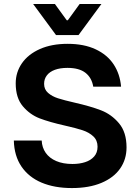

<svg xmlns="http://www.w3.org/2000/svg" viewBox="-20 -937 708 969"><path d="M49.8 -227.9H190.4Q192 -192.6 210.6 -165.8Q229.2 -139.1 263.7 -124.2Q298.1 -109.4 345.8 -109.4Q380.8 -109.4 409.2 -118.5Q437.7 -127.5 455 -147Q472.3 -166.4 472.3 -196.5Q472.3 -228.8 451 -248.7Q429.7 -268.7 397.5 -279.4Q365.2 -290.2 308.7 -302.9Q229.7 -320.7 180.2 -339.6Q130.8 -358.6 95 -401Q59.3 -443.4 59.3 -516.3Q59.3 -572.3 90.7 -617.8Q122.2 -663.3 181.5 -689.6Q240.8 -715.8 321.5 -715.8Q404.1 -715.8 462.9 -688.1Q521.8 -660.4 553.8 -611.7Q585.7 -563 591 -499.7H450.6Q443.1 -544.7 411.3 -569.6Q379.6 -594.4 320.4 -594.4Q283.5 -594.4 257 -584.7Q230.6 -574.9 216.6 -556.7Q202.6 -538.6 202.6 -513.7Q202.6 -485.7 222.6 -468.2Q242.5 -450.7 272.6 -441Q302.7 -431.3 356.5 -419Q438 -400.4 490.3 -380.1Q542.7 -359.9 580.6 -314.8Q618.6 -269.8 618.6 -193Q618.6 -132.7 586.3 -86.4Q554 -40.1 491.8 -14Q429.6 12.1 342.9 12.1Q255.5 12.1 190.4 -15.1Q125.3 -42.4 88.5 -96.2Q51.8 -150 49.8 -227.9ZM262.7 -760.1H319.5V-834.7H316.8L257.1 -916.8H147.3ZM381.9 -916.8 322.3 -834.7H319.5V-760.1H376.4L491.8 -916.8Z"/></svg>

Font: Wand UI Pro
Style: Regular
Weight: 400
Designer: Andreas Faust
Version: Version 1.003;FEAKit 1.0